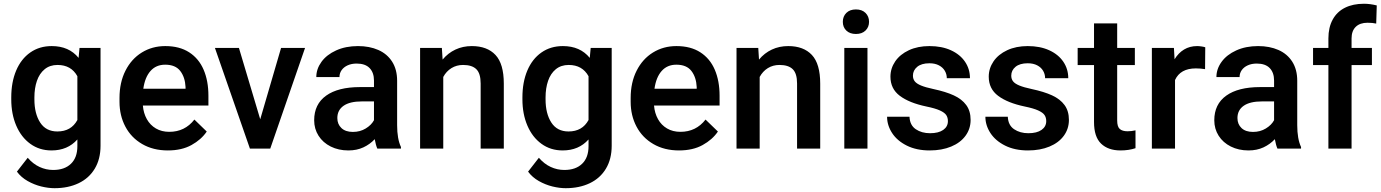

<svg xmlns="http://www.w3.org/2000/svg" viewBox="-20 -780 7248 1008"><path d="M507.8 -528.3V-15.1Q507.8 55.2 477.5 105.5Q447.3 155.8 392.6 181.9Q337.9 208 266.1 208Q233.9 208 196.8 199Q159.7 189.9 125.2 170.4Q90.8 150.9 68.8 121.1L125.5 48.3Q153.3 80.6 187.5 96.4Q221.7 112.3 259.3 112.3Q318.8 112.3 352.5 79.8Q386.2 47.4 386.2 -12.7V-47.9Q335 9.8 250.5 9.8Q187 9.8 139.2 -24.9Q91.3 -59.6 65.2 -120.6Q39.1 -181.6 39.1 -258.3V-268.6Q39.1 -348.6 64.9 -409.7Q90.8 -470.7 138.9 -504.4Q187 -538.1 251.5 -538.1Q342.3 -538.1 392.6 -476.1L397.5 -528.3ZM386.2 -149.9V-379.9Q353.5 -439 282.2 -439Q241.7 -439 214.4 -416.5Q187 -394 173.8 -355.5Q160.6 -316.9 160.6 -268.6V-258.3Q160.6 -183.6 190.9 -136.7Q221.2 -89.8 281.2 -89.8Q353.5 -89.8 386.2 -149.9Z M1074.2 -226.1H730Q733.4 -185.5 751 -154.3Q768.6 -123 798.6 -105.5Q828.6 -87.9 868.7 -87.9Q950.7 -87.9 1000.5 -152.3L1065.4 -89.4Q1036.6 -46.9 985.4 -18.6Q934.1 9.8 861.3 9.8Q784.2 9.8 726.6 -23.7Q668.9 -57.1 638.2 -115.2Q607.4 -173.3 607.4 -245.6V-265.6Q607.4 -347.2 638.7 -408.9Q669.9 -470.7 724.6 -504.4Q779.3 -538.1 847.7 -538.1Q922.4 -538.1 973.1 -505.4Q1023.9 -472.7 1049.1 -413.8Q1074.2 -355 1074.2 -277.3ZM954.1 -323.2Q951.7 -374.5 926.3 -407.5Q900.9 -440.4 847.2 -440.4Q799.3 -440.4 770 -407.2Q740.7 -374 732.4 -314H954.1Z M1581.5 -528.3 1398.9 0H1320.8H1292L1108.4 -528.3H1234.4L1346.2 -153.8L1455.6 -528.3Z M2085 -8.3V0H1960.9Q1953.1 -17.1 1947.3 -49.3Q1922.4 -22.5 1887.7 -6.3Q1853 9.8 1809.1 9.8Q1757.3 9.8 1716.3 -10.7Q1675.3 -31.2 1652.3 -67.4Q1629.4 -103.5 1629.4 -148.4Q1629.4 -232.9 1692.1 -277.8Q1754.9 -322.8 1870.1 -322.8H1943.4V-356.9Q1943.4 -398.9 1920.4 -422.6Q1897.5 -446.3 1852.5 -446.3Q1825.7 -446.3 1805.2 -437Q1784.7 -427.7 1773.4 -411.6Q1762.2 -395.5 1762.2 -375.5H1640.6Q1640.6 -418 1667.7 -455.3Q1694.8 -492.7 1744.9 -515.4Q1794.9 -538.1 1859.4 -538.1Q1919.9 -538.1 1966.3 -517.6Q2012.7 -497.1 2038.8 -456.1Q2064.9 -415 2064.9 -356V-123Q2064.9 -50.8 2085 -8.3ZM1943.4 -148.9V-247.6H1879.9Q1816.4 -247.6 1783.7 -224.6Q1751 -201.7 1751 -160.2Q1751 -127.9 1772.5 -107.7Q1793.9 -87.4 1832.5 -87.4Q1870.6 -87.4 1900.1 -105.5Q1929.7 -123.5 1943.4 -148.9Z M2625 -340.8V0H2503.4V-341.8Q2503.4 -394.5 2480.7 -416.7Q2458 -439 2411.1 -439Q2377 -439 2350.1 -422.4Q2323.2 -405.8 2307.1 -376V0H2185.5V-528.3H2299.8L2303.7 -467.3Q2332 -501.5 2371.1 -519.8Q2410.2 -538.1 2457 -538.1Q2537.6 -538.1 2581.3 -491.5Q2625 -444.8 2625 -340.8Z M3191.4 -528.3V-15.1Q3191.4 55.2 3161.1 105.5Q3130.9 155.8 3076.2 181.9Q3021.5 208 2949.7 208Q2917.5 208 2880.4 199Q2843.3 189.9 2808.8 170.4Q2774.4 150.9 2752.4 121.1L2809.1 48.3Q2836.9 80.6 2871.1 96.4Q2905.3 112.3 2942.9 112.3Q3002.4 112.3 3036.1 79.8Q3069.8 47.4 3069.8 -12.7V-47.9Q3018.6 9.8 2934.1 9.8Q2870.6 9.8 2822.8 -24.9Q2774.9 -59.6 2748.8 -120.6Q2722.7 -181.6 2722.7 -258.3V-268.6Q2722.7 -348.6 2748.5 -409.7Q2774.4 -470.7 2822.5 -504.4Q2870.6 -538.1 2935.1 -538.1Q3025.9 -538.1 3076.2 -476.1L3081.1 -528.3ZM3069.8 -149.9V-379.9Q3037.1 -439 2965.8 -439Q2925.3 -439 2897.9 -416.5Q2870.6 -394 2857.4 -355.5Q2844.2 -316.9 2844.2 -268.6V-258.3Q2844.2 -183.6 2874.5 -136.7Q2904.8 -89.8 2964.8 -89.8Q3037.1 -89.8 3069.8 -149.9Z M3757.8 -226.1H3413.6Q3417 -185.5 3434.6 -154.3Q3452.1 -123 3482.2 -105.5Q3512.2 -87.9 3552.2 -87.9Q3634.3 -87.9 3684.1 -152.3L3749 -89.4Q3720.2 -46.9 3668.9 -18.6Q3617.7 9.8 3544.9 9.8Q3467.8 9.8 3410.2 -23.7Q3352.5 -57.1 3321.8 -115.2Q3291 -173.3 3291 -245.6V-265.6Q3291 -347.2 3322.3 -408.9Q3353.5 -470.7 3408.2 -504.4Q3462.9 -538.1 3531.2 -538.1Q3606 -538.1 3656.7 -505.4Q3707.5 -472.7 3732.7 -413.8Q3757.8 -355 3757.8 -277.3ZM3637.7 -323.2Q3635.3 -374.5 3609.9 -407.5Q3584.5 -440.4 3530.8 -440.4Q3482.9 -440.4 3453.6 -407.2Q3424.3 -374 3416 -314H3637.7Z M4286.1 -340.8V0H4164.6V-341.8Q4164.6 -394.5 4141.8 -416.7Q4119.1 -439 4072.3 -439Q4038.1 -439 4011.2 -422.4Q3984.4 -405.8 3968.3 -376V0H3846.7V-528.3H3960.9L3964.8 -467.3Q3993.2 -501.5 4032.2 -519.8Q4071.3 -538.1 4118.2 -538.1Q4198.7 -538.1 4242.4 -491.5Q4286.1 -444.8 4286.1 -340.8Z M4542.5 -665.5Q4542.5 -637.7 4523.9 -619.6Q4505.4 -601.6 4473.6 -601.6Q4441.9 -601.6 4423.3 -619.4Q4404.8 -637.2 4404.8 -665.5Q4404.8 -693.8 4423.3 -712.2Q4441.9 -730.5 4473.6 -730.5Q4505.4 -730.5 4523.9 -712.2Q4542.5 -693.8 4542.5 -665.5ZM4412.6 0V-528.3H4534.2V0Z M4654.8 -377.4Q4654.8 -420.9 4679.9 -457.8Q4705.1 -494.6 4751.7 -516.4Q4798.3 -538.1 4859.4 -538.1Q4924.3 -538.1 4972.4 -516.1Q5020.5 -494.1 5046.4 -455.8Q5072.3 -417.5 5072.3 -369.6H4950.7Q4950.7 -390.6 4940.2 -408.4Q4929.7 -426.3 4909.2 -437Q4888.7 -447.8 4859.4 -447.8Q4817.9 -447.8 4795.4 -429.2Q4772.9 -410.6 4772.9 -382.8Q4772.9 -365.2 4782.5 -353Q4792 -340.8 4815.4 -331.1Q4838.9 -321.3 4880.4 -312.5Q4944.8 -298.8 4987.3 -279.3Q5029.8 -259.8 5052.7 -228.5Q5075.7 -197.3 5075.7 -150.4Q5075.7 -104 5049.1 -67.4Q5022.5 -30.8 4973.6 -10.5Q4924.8 9.8 4860.8 9.8Q4791.5 9.8 4740.7 -15.6Q4689.9 -41 4663.6 -81.5Q4637.2 -122.1 4637.2 -167H4754.9Q4756.8 -122.6 4787.8 -101.6Q4818.8 -80.6 4862.8 -80.6Q4907.2 -80.6 4931.9 -97.9Q4956.5 -115.2 4956.5 -144Q4956.5 -162.6 4947.8 -175.8Q4939 -189 4914.3 -200.2Q4889.6 -211.4 4844.2 -220.7Q4753.4 -239.7 4704.1 -276.9Q4654.8 -314 4654.8 -377.4Z M5170.9 -377.4Q5170.9 -420.9 5196 -457.8Q5221.2 -494.6 5267.8 -516.4Q5314.5 -538.1 5375.5 -538.1Q5440.4 -538.1 5488.5 -516.1Q5536.6 -494.1 5562.5 -455.8Q5588.4 -417.5 5588.4 -369.6H5466.8Q5466.8 -390.6 5456.3 -408.4Q5445.8 -426.3 5425.3 -437Q5404.8 -447.8 5375.5 -447.8Q5334 -447.8 5311.5 -429.2Q5289.1 -410.6 5289.1 -382.8Q5289.1 -365.2 5298.6 -353Q5308.1 -340.8 5331.5 -331.1Q5355 -321.3 5396.5 -312.5Q5460.9 -298.8 5503.4 -279.3Q5545.9 -259.8 5568.8 -228.5Q5591.8 -197.3 5591.8 -150.4Q5591.8 -104 5565.2 -67.4Q5538.6 -30.8 5489.7 -10.5Q5440.9 9.8 5377 9.8Q5307.6 9.8 5256.8 -15.6Q5206.1 -41 5179.7 -81.5Q5153.3 -122.1 5153.3 -167H5271Q5272.9 -122.6 5304 -101.6Q5335 -80.6 5378.9 -80.6Q5423.3 -80.6 5448 -97.9Q5472.7 -115.2 5472.7 -144Q5472.7 -162.6 5463.9 -175.8Q5455.1 -189 5430.4 -200.2Q5405.8 -211.4 5360.4 -220.7Q5269.5 -239.7 5220.2 -276.9Q5170.9 -314 5170.9 -377.4Z M5941.4 -95.7V-2Q5906.2 9.8 5862.3 9.8Q5797.9 9.8 5760.7 -25.9Q5723.6 -61.5 5723.6 -139.6V-438.5H5637.7V-528.3H5723.6V-657.2H5845.2V-528.3H5938V-438.5H5845.2V-147.9Q5845.2 -114.7 5858.9 -102.8Q5872.6 -90.8 5899.9 -90.8Q5919.4 -90.8 5941.4 -95.7Z M6307.6 -531.7 6306.6 -417Q6282.2 -420.9 6258.3 -420.9Q6176.8 -420.9 6148.9 -359.9V0H6027.3V-528.3H6143.1L6146.5 -468.8Q6166.5 -502 6196.3 -520Q6226.1 -538.1 6265.1 -538.1Q6275.4 -538.1 6288.3 -536.1Q6301.3 -534.2 6307.6 -531.7Z M6810.5 -8.3V0H6686.5Q6678.7 -17.1 6672.9 -49.3Q6647.9 -22.5 6613.3 -6.3Q6578.6 9.8 6534.7 9.8Q6482.9 9.8 6441.9 -10.7Q6400.9 -31.2 6377.9 -67.4Q6355 -103.5 6355 -148.4Q6355 -232.9 6417.7 -277.8Q6480.5 -322.8 6595.7 -322.8H6668.9V-356.9Q6668.9 -398.9 6646 -422.6Q6623 -446.3 6578.1 -446.3Q6551.3 -446.3 6530.8 -437Q6510.3 -427.7 6499 -411.6Q6487.8 -395.5 6487.8 -375.5H6366.2Q6366.2 -418 6393.3 -455.3Q6420.4 -492.7 6470.5 -515.4Q6520.5 -538.1 6585 -538.1Q6645.5 -538.1 6691.9 -517.6Q6738.3 -497.1 6764.4 -456.1Q6790.5 -415 6790.5 -356V-123Q6790.5 -50.8 6810.5 -8.3ZM6668.9 -148.9V-247.6H6605.5Q6542 -247.6 6509.3 -224.6Q6476.6 -201.7 6476.6 -160.2Q6476.6 -127.9 6498 -107.7Q6519.5 -87.4 6558.1 -87.4Q6596.2 -87.4 6625.7 -105.5Q6655.3 -123.5 6668.9 -148.9Z M7075.7 -578.1V-528.3H7182.6V-438.5H7075.7V0H6954.1V-438.5H6873.5V-528.3H6954.1V-578.1Q6954.1 -636.2 6976.6 -677.2Q6999 -718.3 7041 -739.3Q7083 -760.3 7140.6 -760.3Q7172.9 -760.3 7208 -751.5L7205.1 -656.2Q7186 -660.6 7159.7 -660.6Q7119.6 -660.6 7097.7 -639.2Q7075.7 -617.7 7075.7 -578.1Z"/></svg>

Font: Heebo Medium
Style: Regular
Weight: 500
Designer: Oded Ezer
Foundry: Meir Sadan
Version: Version 2.001; ttfautohint (v1.5.14-ce02) -l 8 -r 50 -G 200 